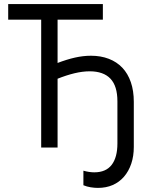

<svg xmlns="http://www.w3.org/2000/svg" viewBox="-20 -720 748 937"><path d="M181 0H261V-624H482V-700H20V-624H181ZM387 113V184Q404 191 422.5 194Q441 197 458 197Q498 197 530 183Q562 169 585 142.5Q608 116 620.5 79Q633 42 633 -3V-223Q633 -277 618.5 -319Q604 -361 577 -389.5Q550 -418 511 -433Q472 -448 424 -448Q386 -448 346 -439Q306 -430 259 -412V-335Q304 -353 343.5 -362.5Q383 -372 418 -372Q451 -372 476.5 -363Q502 -354 519 -336Q536 -318 544.5 -290.5Q553 -263 553 -225V-20Q553 48 525 84.5Q497 121 440 121Q428 121 414.5 119Q401 117 387 113Z"/></svg>

Font: Fixel Variable
Style: Regular
Weight: 100
Width: 3
Designer: AlfaBravo + MacPaw
Foundry: Kyrylo Tkachov, Marchela Mozhyna, Serhii Makarenko, Maria Weinstein, Zakhar Kryvoshyya
Version: Version 1.211